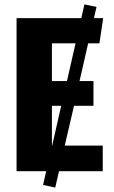

<svg xmlns="http://www.w3.org/2000/svg" viewBox="-20 -775 514 869"><path d="M273 -116H445V0H247L230 74L175 62L189 0H55V-693H348L362 -755L417 -744L405 -693H447L430 -579H379L340 -408H403V-296H315ZM215 -408H283L322 -579H215ZM216 -116 257 -296H215V-116Z"/></svg>

Font: Fira Sans Condensed
Style: Bold
Weight: 700
Width: 3
Designer: bBox Type GmbH & Carrois Corporate GbR & Edenspiekermann AG
Foundry: bBox Type GmbH & Carrois Corporate GbR & Edenspiekermann AG
Version: Version 4.301